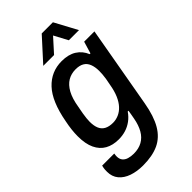

<svg xmlns="http://www.w3.org/2000/svg" viewBox="-275 -797 1056 1056"><g transform="rotate(-45 252.5 -269.0)"><path d="M166 185Q119 185 81.5 172Q44 159 22.5 133Q1 107 1 69Q1 61 1.5 51.5Q2 42 6 26H100Q99 33 98.5 37.5Q98 42 98 47Q98 67 108 79.5Q118 92 136 97.5Q154 103 176 103Q214 103 242 87.5Q270 72 287.5 41.5Q305 11 313 -33Q316 -47 318 -60.5Q320 -74 322 -85H316Q299 -60 276.5 -43.5Q254 -27 228 -19Q202 -11 173 -11Q127 -11 94 -29.5Q61 -48 43 -86Q25 -124 25 -183Q25 -207 28 -233.5Q31 -260 37 -289Q61 -419 117 -478.5Q173 -538 255 -538Q307 -538 341 -516.5Q375 -495 391 -456H397L418 -526H498L414 -51Q399 35 368.5 87Q338 139 288.5 162Q239 185 166 185ZM215 -98Q238 -98 260 -107.5Q282 -117 300 -136.5Q318 -156 331 -186Q344 -216 351 -258Q356 -281 358.5 -297.5Q361 -314 362 -327.5Q363 -341 363 -353Q363 -385 354 -407.5Q345 -430 326 -441Q307 -452 277 -452Q243 -452 216 -436Q189 -420 170 -385.5Q151 -351 142 -295Q137 -271 134 -252Q131 -233 129.5 -219Q128 -205 128 -193Q128 -161 137 -140Q146 -119 165.5 -108.5Q185 -98 215 -98ZM165 -591 285 -723H372L443 -591H364L304 -703H350L249 -591Z"/></g></svg>

Font: Archivo SemiCondensed Medium
Style: Italic
Weight: 500
Width: 4
Italic angle: -10°
Designer: Hector Gatti
Foundry: Omnibus-Type
Version: Version 2.001